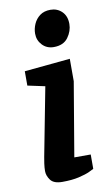

<svg xmlns="http://www.w3.org/2000/svg" viewBox="-84 -769 468 818"><g transform="rotate(-10 149.5 -359.5)"><path d="M118 6Q81 6 67 -13Q53 -32 53 -52Q53 -67 55.5 -84.5Q58 -102 60 -112L117 -408L42 -424V-486L240 -505V-408L186 -88H257V-26Q254 -24 237 -16Q220 -8 190 -1Q160 6 118 6ZM182 -566Q152 -566 132.5 -586.5Q113 -607 113 -636Q113 -657 122 -677.5Q131 -698 149 -711.5Q167 -725 195 -725Q224 -725 244 -705.5Q264 -686 264 -652Q264 -621 244 -593.5Q224 -566 182 -566Z"/></g></svg>

Font: Faustina Light
Style: Bold Italic
Weight: 700
Italic angle: -8°
Version: Version 1.200